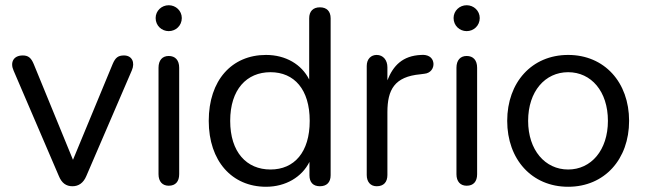

<svg xmlns="http://www.w3.org/2000/svg" viewBox="-20 -705 2469 734"><path d="M257 7C281 7 299 -6 310 -32L484 -436C497 -466 485 -493 454 -493C431 -493 421 -484 411 -461L259 -94L109 -460C99 -484 88 -493 67 -493C31 -493 18 -466 32 -435L205 -32C216 -5 233 7 257 7Z M625 5C651 5 665 -11 665 -39V-446C665 -475 650 -491 625 -491C601 -491 586 -475 586 -446V-39C586 -11 601 5 625 5ZM625 -586C652 -586 675 -607 675 -636C675 -664 652 -685 625 -685C598 -685 575 -664 575 -636C575 -607 598 -586 625 -586Z M997 9C1072 9 1134 -28 1163 -86V-35C1163 -8 1177 7 1203 7C1229 7 1244 -8 1244 -35V-635C1244 -662 1229 -677 1203 -677C1177 -677 1162 -662 1162 -635V-401C1133 -459 1072 -495 997 -495C866 -495 778 -398 778 -243C778 -89 867 9 997 9ZM1014 -57C923 -57 860 -123 860 -243C860 -363 923 -429 1014 -429C1105 -429 1164 -363 1164 -243C1164 -123 1105 -57 1014 -57Z M1420 7C1447 7 1461 -9 1461 -36V-276C1461 -362 1488 -412 1587 -421L1602 -423C1626 -425 1639 -444 1637 -464C1634 -488 1613 -497 1590 -495C1519 -492 1483 -454 1461 -398V-448C1461 -475 1445 -495 1420 -495C1399 -495 1382 -480 1382 -453V-36C1382 -9 1397 7 1420 7Z M1764 5C1790 5 1804 -11 1804 -39V-446C1804 -475 1789 -491 1764 -491C1740 -491 1725 -475 1725 -446V-39C1725 -11 1740 5 1764 5ZM1764 -586C1791 -586 1814 -607 1814 -636C1814 -664 1791 -685 1764 -685C1737 -685 1714 -664 1714 -636C1714 -607 1737 -586 1764 -586Z M2152 9C2291 9 2385 -96 2385 -243C2385 -390 2291 -495 2152 -495C2013 -495 1919 -390 1919 -243C1919 -96 2013 9 2152 9ZM2152 -57C2064 -57 1999 -131 1999 -243C1999 -356 2064 -429 2152 -429C2240 -429 2304 -356 2304 -243C2304 -131 2240 -57 2152 -57Z"/></svg>

Font: SN Pro Book
Style: Regular
Weight: 350
Designer: Tobias Whetton
Foundry: Supernotes
Version: Version 1.003;Glyphs 3.3 (3324)